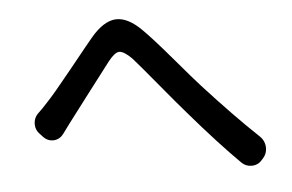

<svg xmlns="http://www.w3.org/2000/svg" viewBox="-45 -710 1091 717"><g transform="rotate(-5 500.0 -351.5)"><path d="M179.7 -237.3Q166 -218.8 143.6 -216.8Q141.6 -216.8 139.6 -216.8Q120.1 -216.8 105.5 -231.4L91.8 -246.1Q77.1 -261.7 77.1 -282.2Q77.1 -307.6 95.7 -324.2Q110.4 -337.9 128.9 -358.4Q157.2 -387.7 229.5 -477.5Q301.8 -567.4 318.4 -586.9Q365.2 -642.6 410.2 -646.5Q413.1 -646.5 417 -646.5Q459 -646.5 506.8 -599.6Q542 -565.4 613.8 -481Q685.5 -396.5 709 -371.1Q820.3 -249 910.2 -164.1Q929.7 -145.5 929.7 -119.1Q929.7 -97.7 915 -81.1L911.1 -77.1Q896.5 -58.6 873 -57.6Q871.1 -57.6 870.1 -57.6Q848.6 -57.6 833 -73.2Q753.9 -151.4 646.5 -276.4Q618.2 -308.6 552.2 -388.2Q486.3 -467.8 461.9 -495.1Q432.6 -524.4 415 -524.4Q415 -524.4 414.1 -524.4Q397.5 -523.4 373 -492.2Q351.6 -464.8 290.5 -384.3Q229.5 -303.7 207 -274.4Q195.3 -258.8 179.7 -237.3Z"/></g></svg>

Font: Gen Jyuu Gothic Medium
Style: Regular
Weight: 500
Designer: [Source Han Sans]
Ryoko NISHIZUKA  (kana & ideographs); Paul D. Hunt (Latin, Greek & Cyrillic); Wenlong ZHANG  (bopomofo
Version: Version 1.002.20150607